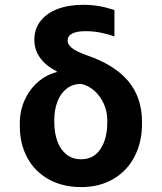

<svg xmlns="http://www.w3.org/2000/svg" viewBox="-20 -759 664 789"><path d="M322.3 -739.3Q355.5 -739.3 385.7 -734.1Q416 -729 450.2 -717.8V-609.4Q426.3 -618.2 395 -624.5Q363.8 -630.9 333 -630.9Q257.8 -630.9 257.8 -591.8Q257.8 -576.7 274.9 -562.3Q292 -547.9 333 -533.2Q450.2 -493.7 506.8 -426Q563.5 -358.4 563.5 -258.8V-250Q563.5 -174.3 532.7 -115.2Q502 -56.2 445.3 -23.2Q388.7 9.8 313.5 9.8Q237.3 9.8 179.9 -22.2Q122.6 -54.2 91.8 -111.6Q61 -168.9 61.5 -242.2V-251Q61 -301.8 80.8 -346.4Q100.6 -391.1 135.5 -421.6Q170.4 -452.1 213.9 -462.9L212.9 -465.8Q167.5 -489.3 144.3 -522Q121.1 -554.7 121.1 -595.7Q121.1 -639.2 145.8 -671.6Q170.4 -704.1 215.8 -721.7Q261.2 -739.3 322.3 -739.3ZM313.5 -104.5Q364.7 -104.5 392.8 -146.5Q420.9 -188.5 420.9 -257.8V-265.6Q420.9 -299.8 407 -331.5Q393.1 -363.3 368.4 -385.5Q343.8 -407.7 313.5 -414.1Q278.8 -414.1 253.9 -394.8Q229 -375.5 216.1 -341.8Q203.1 -308.1 203.1 -265.6V-257.8Q203.1 -212.9 215.8 -178.2Q228.5 -143.6 253.4 -124Q278.3 -104.5 313.5 -104.5Z"/></svg>

Font: WEMIX Pretendard
Style: Bold
Weight: 700
Designer: Base glyphs from Inter by Rasmus Andersson; Hangeul glyphs from Noto Sans CJK(Source Han Sans) by Jang Soo-young and Kan
Foundry: Kil Hyung-jin
Version: Version 1.000